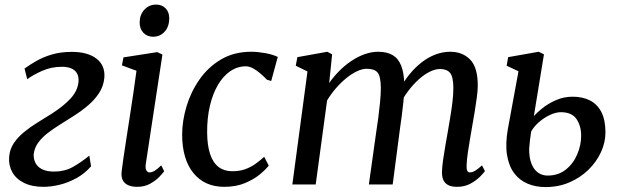

<svg xmlns="http://www.w3.org/2000/svg" viewBox="-20 -786 2638 818"><path d="M165 10Q116 10 82 -7Q48 -24 32 -53.2Q16 -82.5 19 -117.5Q21.5 -150 38.5 -175.5Q55.5 -201 81.5 -222.5Q107.5 -244 138.2 -263Q169 -282 199.5 -301Q252.5 -335 282 -367.8Q311.5 -400.5 314.5 -438.5Q316 -459.5 308 -473.5Q300 -487.5 283.8 -494.5Q267.5 -501.5 244 -501.5Q197.5 -501.5 158 -483.5Q118.5 -465.5 96 -448.5L84.5 -494Q106 -509.5 134.5 -526Q163 -542.5 200.8 -553.8Q238.5 -565 286 -565Q354 -565 391.5 -535.8Q429 -506.5 424.5 -454Q421 -418.5 402.2 -389.8Q383.5 -361 355.2 -337Q327 -313 295.2 -292.8Q263.5 -272.5 234.5 -254.5Q206 -237 181.5 -217.8Q157 -198.5 141.8 -176.8Q126.5 -155 123.5 -128.5Q122.5 -109.5 130.8 -92.5Q139 -75.5 158.8 -65.2Q178.5 -55 210.5 -55Q254.5 -55 288.8 -73.8Q323 -92.5 360.5 -123L368 -77.5Q341 -46.5 306 -27.2Q271 -8 234.5 1Q198 10 165 10Z M564.5 10Q542.5 10 526.8 3.2Q511 -3.5 503.5 -17.5Q496 -31.5 498 -53.5Q500 -73 505.2 -107.8Q510.5 -142.5 517.2 -187.5Q524 -232.5 532 -283Q540 -333.5 547.5 -385Q555 -436.5 561.5 -484.5L499.5 -507.5L506 -541.5L650 -564L672 -553.5L601 -87Q598.5 -69 603.5 -60.2Q608.5 -51.5 616.5 -51.5Q627 -51.5 638.5 -58.2Q650 -65 667 -81.5L679.5 -56.5Q674.5 -49 659.2 -33Q644 -17 620 -3.5Q596 10 564.5 10ZM632 -629.5Q607 -629.5 590.8 -646.5Q574.5 -663.5 575 -691.5Q575.5 -724 595.5 -745.2Q615.5 -766.5 645 -766.5Q670.5 -766.5 686 -750Q701.5 -733.5 701 -707.5Q701 -673 681.5 -651.2Q662 -629.5 632 -629.5Z M935.5 10Q852 10 804.2 -48.5Q756.5 -107 756 -211.5Q756 -270.5 774.5 -332.5Q793 -394.5 830 -447.5Q867 -500.5 922.2 -533Q977.5 -565.5 1050 -565.5Q1077.5 -565.5 1109.5 -559.8Q1141.5 -554 1163.5 -543.5L1135.5 -441L1117 -446.5Q1104.5 -460 1089 -473.2Q1073.5 -486.5 1057.8 -495Q1042 -503.5 1027.5 -503.5Q992 -503.5 961.5 -483Q931 -462.5 908.8 -424.8Q886.5 -387 874.2 -335Q862 -283 862.5 -220.5Q863 -165 875.5 -128.5Q888 -92 911.8 -74.2Q935.5 -56.5 969 -56.5Q999.5 -56.5 1022.8 -64.5Q1046 -72.5 1066 -86.2Q1086 -100 1105.5 -118L1125 -80.5Q1112.5 -64 1086.8 -42.8Q1061 -21.5 1023.2 -5.8Q985.5 10 935.5 10Z M1395 -554.5 1382.5 -432.5Q1401.5 -459.5 1425.2 -483.5Q1449 -507.5 1476.5 -526Q1504 -544.5 1533.2 -555Q1562.5 -565.5 1592 -565.5Q1628.5 -565.5 1652.8 -551.2Q1677 -537 1689.2 -506.2Q1701.5 -475.5 1702.5 -425.5Q1702.5 -420.5 1702.2 -414.5Q1702 -408.5 1701.5 -402.5Q1701 -396.5 1700.5 -389.5L1685 -409Q1702.5 -442.5 1726 -471Q1749.5 -499.5 1777 -520.8Q1804.5 -542 1835.2 -553.8Q1866 -565.5 1898.5 -565.5Q1950 -565.5 1982.8 -532.5Q2015.5 -499.5 2015.5 -421.5Q2015.5 -401 2011.5 -370.8Q2007.5 -340.5 2002 -307.5Q1996.5 -274.5 1991.5 -246.5Q1987 -220.5 1982 -191.5Q1977 -162.5 1973 -134.5Q1969 -106.5 1968 -84Q1967 -67 1970.5 -59.2Q1974 -51.5 1981.5 -51.5Q1992.5 -51.5 2004.2 -58.5Q2016 -65.5 2033.5 -81.5L2046 -57Q2041 -49.5 2025 -33.2Q2009 -17 1984.2 -3.5Q1959.5 10 1927.5 10Q1903 10 1888.5 2Q1874 -6 1868.2 -20.5Q1862.5 -35 1863 -54Q1863.5 -74.5 1867.5 -103.2Q1871.5 -132 1877 -163.2Q1882.5 -194.5 1887.5 -223Q1892 -251 1897.8 -284Q1903.5 -317 1907.5 -350.5Q1911.5 -384 1911.5 -413Q1911 -459.5 1897.2 -475.8Q1883.5 -492 1854.5 -492Q1834 -492 1810.5 -480.2Q1787 -468.5 1763.5 -447.2Q1740 -426 1719 -398.2Q1698 -370.5 1683 -338L1702 -398Q1701 -375 1698.2 -348.2Q1695.5 -321.5 1692 -295Q1688.5 -268.5 1685 -245L1653 0H1551.5L1582.5 -221Q1587 -249.5 1591.5 -283.2Q1596 -317 1599.2 -350.5Q1602.5 -384 1602.5 -412.5Q1602 -460.5 1588.8 -476.8Q1575.5 -493 1542.5 -493Q1523 -493 1500.5 -482.2Q1478 -471.5 1455 -452.8Q1432 -434 1411 -409.8Q1390 -385.5 1373.5 -358L1325 0H1225.5L1290 -481.5L1240 -506L1247 -542.5L1374.5 -565.5Z M2304 11Q2261.5 11 2227 -3.8Q2192.5 -18.5 2170 -49Q2147.5 -79.5 2140 -126.5Q2132.5 -173.5 2144 -238L2189 -482.5L2138.5 -506L2145 -542.5L2275 -565.5L2297.5 -554.5L2254.5 -291.5Q2267 -306 2291.5 -325.5Q2316 -345 2349 -359.5Q2382 -374 2420 -374Q2462 -374 2493.2 -358.2Q2524.5 -342.5 2542 -308.8Q2559.5 -275 2559.5 -221.5Q2559.5 -179.5 2540.5 -138Q2521.5 -96.5 2487 -62.8Q2452.5 -29 2406 -9Q2359.5 11 2304 11ZM2313 -38Q2359 -38 2391 -63.8Q2423 -89.5 2439.5 -129Q2456 -168.5 2456 -207.5Q2456 -250 2436 -279Q2416 -308 2369.5 -308Q2348.5 -308 2323.5 -296.5Q2298.5 -285 2276.8 -266.2Q2255 -247.5 2243 -225.5Q2240 -206.5 2237.8 -188.2Q2235.5 -170 2234.5 -152.5Q2234 -115 2244 -89.2Q2254 -63.5 2272 -50.8Q2290 -38 2313 -38Z"/></svg>

Font: Merriweather 24pt
Style: Italic
Weight: 400
Italic angle: -7.8°
Designer: Eben Sorkin
Foundry: Eben Sorkin
Version: Version 2.101